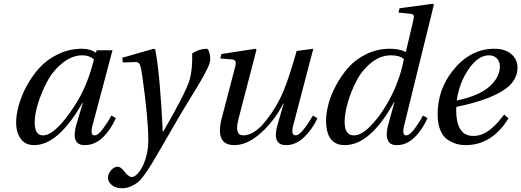

<svg xmlns="http://www.w3.org/2000/svg" viewBox="-20 -762 2780 1024"><path d="M66 -107Q66 -148 79.5 -198.5Q93 -249 122 -303Q151 -357 191 -401Q231 -445 290.5 -473.5Q350 -502 418 -502Q461 -502 491 -481L496 -494H580L474 -95Q459 -40 484 -40Q503 -40 529 -75Q555 -110 574 -146L598 -132Q570 -69 527.5 -28.5Q485 12 432 12Q355 12 388 -100L422 -214H420Q291 12 162 12Q114 12 90 -22.5Q66 -57 66 -107ZM165 -110Q165 -40 209 -40Q274 -40 374 -192Q446 -300 481 -445Q457 -467 420 -467Q365 -467 314.5 -427Q264 -387 233 -329.5Q202 -272 183.5 -212.5Q165 -153 165 -110Z M556 187Q556 165 572 146.5Q588 128 607 127Q624 127 642 151Q665 182 683 182Q698 182 715.5 162.5Q733 143 747 111Q771 53 771 -13Q771 -129 738 -363Q732 -404 725.5 -418Q719 -432 703 -431L635 -429L632 -454L800 -502L808 -498Q834 -361 848 -61H851Q973 -271 992 -339Q1007 -393 1005 -477Q1042 -502 1083 -502Q1087 -502 1091 -495.5Q1095 -489 1098 -475.5Q1101 -462 1101 -446Q1101 -438 1098 -426.5Q1095 -415 1087 -398.5Q1079 -382 1072 -368.5Q1065 -355 1051.5 -332Q1038 -309 1030 -295.5Q1022 -282 1005 -254.5Q988 -227 981 -215Q953 -170 923.5 -119Q894 -68 868.5 -24Q843 20 839 27Q806 84 790.5 109.5Q775 135 752.5 167Q730 199 713.5 211.5Q697 224 675.5 233Q654 242 629 242Q597 242 576.5 225Q556 208 556 187Z M1155 -450 1161 -474 1343 -502 1348 -497 1252 -128Q1229 -40 1277 -40Q1334 -40 1393 -112Q1452 -184 1491 -274Q1520 -342 1562 -490L1651 -502L1544 -94Q1530 -40 1557 -40Q1587 -40 1649 -146L1673 -131Q1644 -70 1600.5 -29Q1557 12 1506 12Q1429 12 1460 -96L1493 -210H1491Q1443 -117 1371 -52.5Q1299 12 1230 12Q1125 12 1163 -133L1232 -397Q1239 -420 1236.5 -432Q1234 -444 1217 -445Z M1719 -120Q1719 -158 1731.5 -206Q1744 -254 1772 -306.5Q1800 -359 1838.5 -402.5Q1877 -446 1935 -474Q1993 -502 2059 -502Q2111 -502 2143 -485L2145 -487L2183 -648Q2189 -672 2186 -680Q2183 -688 2165 -689L2105 -695L2111 -718L2289 -742L2294 -737L2136 -95Q2122 -40 2146 -40Q2165 -40 2191 -75Q2217 -110 2236 -146L2260 -132Q2232 -69 2190 -28.5Q2148 12 2097 12Q2059 13 2047.5 -16.5Q2036 -46 2051 -99L2084 -218H2082Q1955 12 1819 12Q1719 12 1719 -120ZM1818 -112Q1818 -40 1868 -40Q1905 -40 1950 -84Q1995 -128 2035 -193Q2108 -311 2134 -447Q2112 -467 2065 -467Q2009 -467 1959.5 -427Q1910 -387 1880.5 -329.5Q1851 -272 1834.5 -213.5Q1818 -155 1818 -112Z M2314 -152Q2314 -286 2397 -388Q2489 -502 2616 -502Q2675 -502 2707.5 -473Q2740 -444 2740 -402Q2740 -348 2698 -306Q2620 -234 2414 -192Q2413 -185 2413 -176Q2413 -37 2504 -37Q2531 -37 2555.5 -47.5Q2580 -58 2602 -77.5Q2624 -97 2637.5 -112.5Q2651 -128 2669 -151L2692 -131Q2604 12 2463 12Q2438 12 2415 5.5Q2392 -1 2367.5 -17Q2343 -33 2328.5 -67.5Q2314 -102 2314 -152ZM2416 -226Q2535 -251 2590.5 -300.5Q2646 -350 2646 -408Q2646 -434 2630 -450.5Q2614 -467 2588 -467Q2530 -467 2479.5 -393.5Q2429 -320 2416 -226Z"/></svg>

Font: Heuristica
Style: Italic
Weight: 400
Italic angle: -13°
Version: Version 1.0.2